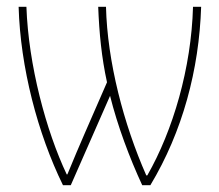

<svg xmlns="http://www.w3.org/2000/svg" viewBox="-20 -547 647 567"><path d="M574 -527H550C545 -346 491 -162 415 -29H412C345 -181 297 -365 293 -527H270C273 -449 280 -377 296 -304L231 -155C215 -118 196 -74 179 -32H177C116 -161 64 -355 58 -527H35C40 -349 91 -153 166 0H189L305 -264C327 -176 362 -82 400 0H424C519 -158 568 -341 574 -527Z"/></svg>

Font: Noto Sans Condensed Thin
Style: Regular
Weight: 100
Width: 3
Designer: Monotype Design Team
Foundry: Monotype Imaging Inc.
Version: Version 2.013